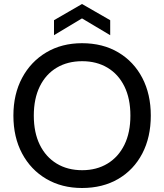

<svg xmlns="http://www.w3.org/2000/svg" viewBox="-20 -928 821 960"><path d="M390 12Q289 12 211.5 -33.5Q134 -79 90.5 -160.5Q47 -242 47 -350Q47 -457 90.5 -538.5Q134 -620 211.5 -666Q289 -712 390 -712Q494 -712 571.5 -666Q649 -620 691.5 -538.5Q734 -457 734 -350Q734 -242 691.5 -160.5Q649 -79 571.5 -33.5Q494 12 390 12ZM391 -77Q463 -77 517.5 -110Q572 -143 602 -204Q632 -265 632 -350Q632 -435 602 -496Q572 -557 517.5 -589.5Q463 -622 391 -622Q318 -622 263.5 -589.5Q209 -557 179 -496Q149 -435 149 -350Q149 -265 179 -204Q209 -143 263.5 -110Q318 -77 391 -77ZM250 -752V-827L390 -908L531 -827V-752L390 -836Z"/></svg>

Font: DMSans_18ptMedium
Style: Regular
Weight: 500
Designer: Colophon Foundry, Jonny Pinhorn
Foundry: Colophon Foundry
Version: Version 4.004;gftools[0.9.30]